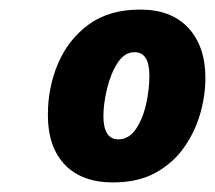

<svg xmlns="http://www.w3.org/2000/svg" viewBox="-20 -741 449 401"><path d="M216 -360Q151 -360 115.5 -397Q80 -434 80 -501Q80 -559 101.5 -609Q123 -659 165.5 -690Q208 -721 273 -721Q338 -721 373.5 -682.5Q409 -644 409 -578Q409 -541 398 -503Q387 -465 364 -432.5Q341 -400 304.5 -380Q268 -360 216 -360ZM227 -450Q249 -450 263.5 -471Q278 -492 285 -523Q292 -554 292 -583Q292 -632 261 -632Q240 -632 225.5 -609.5Q211 -587 203.5 -555.5Q196 -524 196 -499Q196 -450 227 -450Z"/></svg>

Font: Noto Sans Disp ExtBd
Style: Italic
Weight: 800
Italic angle: -12°
Designer: Monotype Design Team
Foundry: Monotype Imaging Inc.
Version: Version 2.000;GOOG;noto-source:20170915:90ef993387c0